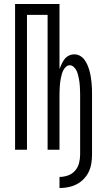

<svg xmlns="http://www.w3.org/2000/svg" viewBox="-20 -755 540 968"><path d="M280 193V137Q302 137 323 129.5Q344 122 358.5 105.5Q373 89 378.5 67.5Q384 46 384 24V-278Q384 -289 383.5 -299.5Q383 -310 382.5 -320.5Q382 -331 380.5 -341.5Q379 -352 377 -362Q375 -372 372 -382.5Q369 -393 364 -402Q359 -411 350.5 -418.5Q342 -426 332 -426Q321 -426 313 -418.5Q305 -411 300 -402Q295 -393 292 -382.5Q289 -372 287 -362Q285 -352 283.5 -341.5Q282 -331 281.5 -320.5Q281 -310 280.5 -299.5Q280 -289 280 -278V0H220V-680H116V0H56V-735H280V-407Q285 -420 291 -433Q297 -446 305.5 -457Q314 -468 327 -474.5Q340 -481 354 -481Q370 -481 383.5 -473.5Q397 -466 406 -453.5Q415 -441 421 -427Q427 -413 431 -398.5Q435 -384 437.5 -369Q440 -354 441.5 -339Q443 -324 443.5 -308.5Q444 -293 444 -278V24Q444 46 440.5 68.5Q437 91 427.5 111Q418 131 402 147.5Q386 164 366.5 174Q347 184 325 188.5Q303 193 280 193Z"/></svg>

Font: Iosevka SS18 Light
Style: Regular
Weight: 300
Monospace: yes
Designer: Belleve Invis
Foundry: Belleve Invis
Version: Version 25.1.1; ttfautohint (v1.8.4)